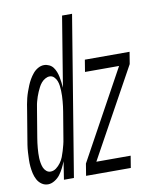

<svg xmlns="http://www.w3.org/2000/svg" viewBox="-105 -799 702 871"><g transform="rotate(-10 246.5 -363.5)"><path d="M46 8Q30 8 17 -1Q4 -10 -3.5 -24Q-11 -38 -14.5 -53.5Q-18 -69 -19.5 -85Q-21 -101 -20.5 -117.5Q-20 -134 -19 -151Q-18 -168 -15.5 -184.5Q-13 -201 -10 -218L10 -338Q12 -352 14.5 -366Q17 -380 20.5 -394Q24 -408 29 -422Q34 -436 39.5 -449.5Q45 -463 52.5 -476Q60 -489 70 -501Q80 -513 93.5 -520.5Q107 -528 121 -528Q133 -528 144.5 -522.5Q156 -517 163 -507.5Q170 -498 174.5 -486.5Q179 -475 181.5 -462.5Q184 -450 185.5 -437.5Q187 -425 188 -412L241 -735H287L166 0H120L133 -83Q127 -68 119.5 -53Q112 -38 102 -24.5Q92 -11 76.5 -1.5Q61 8 46 8ZM67 -47Q81 -47 93 -56Q105 -65 114 -77.5Q123 -90 128 -103Q133 -116 137 -129.5Q141 -143 144.5 -156.5Q148 -170 150 -184L170 -304Q172 -316 173.5 -328Q175 -340 176 -352Q177 -364 177.5 -376Q178 -388 177.5 -400Q177 -412 175.5 -423.5Q174 -435 170 -445.5Q166 -456 157.5 -464.5Q149 -473 137 -473Q127 -473 116.5 -467Q106 -461 98.5 -452Q91 -443 86 -433Q81 -423 76.5 -413Q72 -403 68.5 -392.5Q65 -382 62 -371Q59 -360 57.5 -349.5Q56 -339 54 -329L34 -209Q32 -197 30.5 -185.5Q29 -174 28 -162Q27 -150 26.5 -138.5Q26 -127 26.5 -116Q27 -105 29 -93.5Q31 -82 35 -72Q39 -62 47.5 -54.5Q56 -47 67 -47ZM222 0 231 -55 456 -465H299L308 -520H514L505 -465L279 -55H437L428 0Z"/></g></svg>

Font: Iosevka Light Oblique
Style: Regular
Weight: 300
Italic angle: -9°
Monospace: yes
Designer: Belleve Invis
Foundry: Belleve Invis
Version: Version 32.5.0; ttfautohint (v1.8.4)